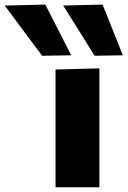

<svg xmlns="http://www.w3.org/2000/svg" viewBox="-184 -796 542 816"><path d="M52 0V-500.5L238.5 -505.5V0ZM-5 -559Q-43 -610 -83 -663.5Q-123 -717 -164 -772.5L8.5 -776.5Q36 -722.5 63.5 -669Q91 -615 118.5 -561ZM218 -559Q186.5 -610 153 -663.5Q119 -717 84.5 -772.5L252 -776.5Q273.5 -722.5 295 -669Q316.5 -615 338 -561Z"/></svg>

Font: Heraclito ExtraBold
Style: Regular
Weight: 800
Designer: Kostas Bartsokas (font) & Cristiano Sobral (main changes)
Foundry: Kostas Bartsokas (font) & Cristiano Sobral (main changes)
Version: Version 1.00;July 8, 2020;FontCreator 13.0.0.2655 64-bit